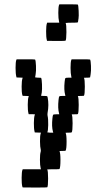

<svg xmlns="http://www.w3.org/2000/svg" viewBox="-20 -653 456 873"><path d="M54.2 -380.4 55.7 -383.3H97.2Q138.7 -383.3 139.6 -382.3Q142.6 -377.4 143.6 -353.5Q144.5 -329.6 142.1 -315.9Q141.6 -313.5 141.4 -311.5Q141.1 -309.6 140.9 -308.3Q140.6 -307.1 140.4 -305.9Q140.1 -304.7 140.1 -304Q140.1 -303.2 140.1 -302.7Q140.1 -302.2 139.6 -301.8V-301.3L151.4 -299.8H152.8Q166 -299.8 167 -298.8Q169.9 -293.9 170.9 -270Q171.9 -246.1 169.9 -232.4Q167.5 -218.8 167 -217.8Q166 -216.8 180.2 -216.8Q193.4 -216.8 194.8 -215.3Q195.8 -214.4 196.8 -209.5Q203.1 -175.8 196.3 -139.6Q195.3 -132.8 196.3 -127Q199.7 -112.3 199.2 -84.5Q198.7 -56.6 194.8 -51.3L206.5 -49.8H208H222.2L220.7 -54.7Q214.4 -77.6 218.3 -114.3Q219.7 -128.9 221.7 -131.1Q223.6 -133.3 235.8 -133.3H249.5L248.5 -137.7Q242.2 -160.6 246.1 -197.8Q247.6 -212.4 249.5 -214.6Q251.5 -216.8 263.7 -216.8H277.3L276.4 -221.2Q270 -244.1 273.9 -281.2Q275.4 -295.9 277.3 -297.9Q279.3 -299.8 291.5 -299.8H305.2L304.2 -304.7Q300.8 -318.4 300.8 -344.7Q300.8 -371.1 304.2 -380.4L305.7 -383.3H347.2Q388.7 -383.3 389.6 -382.3Q392.6 -377.4 393.6 -353.5Q394.5 -329.6 392.1 -315.9Q391.6 -313.5 391.4 -311.5Q391.1 -309.6 390.9 -308.3Q390.6 -307.1 390.4 -305.9Q390.1 -304.7 390.1 -304Q390.1 -303.2 390.1 -302.7Q390.1 -302.2 389.6 -301.8V-301.3Q388.2 -299.8 375 -299.8Q360.8 -299.8 361.8 -298.8Q365.7 -292 365.7 -258.8Q365.7 -224.6 361.8 -217.8Q360.8 -216.8 347.2 -216.8Q334 -216.8 334 -215.3Q337.9 -208.5 337.9 -175.8Q337.9 -141.1 334 -134.3Q333 -133.3 319.3 -133.3Q305.2 -133.3 306.2 -132.3Q310.1 -125.5 310.1 -92.3Q310.1 -58.1 306.2 -51.3Q304.7 -49.8 291.5 -49.8Q277.3 -49.8 278.3 -48.8Q282.7 -41 282.7 -8.8Q282.7 24.4 278.3 32.2Q277.3 33.2 263.7 33.2Q250.5 33.2 250.5 34.7Q254.9 42.5 254.9 74.2Q254.9 107.9 250.5 115.7Q249.5 116.7 222.2 116.7Q217.8 116.7 213.6 116.7Q209.5 116.7 206.1 116.9Q202.6 117.2 200 117.2Q197.3 117.2 196.3 117.2L194.8 117.7Q198.7 124 198.7 159.4Q198.7 194.8 194.8 198.7Q193.8 199.7 138.2 199.7L83 199.2L81.5 195.3Q78.1 182.6 78.4 155.5Q78.6 128.4 82 119.6L83.5 116.7H125H166.5L165 112.3Q161.6 99.1 161.6 73.2Q161.6 47.4 165 37.1Q166 32.2 165.5 28.8Q162.1 15.6 161.9 -10Q161.6 -35.6 165 -45.9L166.5 -49.8L152.3 -50.3L138.2 -50.8L137.2 -54.7Q133.8 -67.4 134 -93.5Q134.3 -119.6 137.7 -129.4L138.7 -133.3L124.5 -133.8H110.4L109.4 -137.7Q106 -150.4 106.2 -176.8Q106.4 -203.1 109.9 -212.9L110.8 -216.3L96.7 -216.8L83 -217.3L81.5 -221.2Q78.1 -233.9 78.4 -260Q78.6 -286.1 82 -295.9L83 -299.8L69.3 -300.3L55.2 -300.8L54.2 -304.7Q50.8 -317.4 50.8 -344.5Q50.8 -371.6 54.2 -380.4ZM248.5 -630.4 250 -633.3H291.5Q333 -633.3 334 -632.3Q336.4 -627.9 337.6 -603.8Q338.9 -579.6 336.9 -567.4Q336.4 -566.4 335.9 -562.5Q335.4 -558.6 335.4 -557.6Q334.5 -551.8 334 -551.3Q332.5 -549.8 305.2 -549.8Q297.9 -549.8 291.5 -549.6Q285.2 -549.3 281.7 -548.8H278.3Q282.2 -542 282 -506.8Q281.7 -471.7 277.8 -467.8Q276.9 -466.8 235.4 -466.8L193.8 -467.3L192.9 -471.2Q189.5 -483.9 189.7 -511Q189.9 -538.1 193.4 -546.9L194.3 -549.8H222.2H249.5L248.5 -554.7Q245.1 -568.4 245.1 -594.7Q245.1 -621.1 248.5 -630.4Z"/></svg>

Font: VT323
Style: Regular
Weight: 400
Monospace: yes
Version: Version 001.002